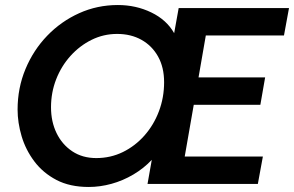

<svg xmlns="http://www.w3.org/2000/svg" viewBox="-20 -732 1170 764"><path d="M333 12Q258 12 204.5 -16Q151 -44 116.5 -90Q82 -136 66 -190Q50 -244 50 -296Q50 -382 81.5 -457.5Q113 -533 168 -590Q223 -647 295 -679.5Q367 -712 449 -712Q521 -712 582 -682.5Q643 -653 673 -600L691 -700H1130L1110 -591H799L770 -424H1035L1016 -315H751L715 -109H1026L1006 0H567L584 -96Q552 -62 510.5 -37.5Q469 -13 423.5 -0.5Q378 12 333 12ZM363 -103Q420 -103 469 -127Q518 -151 555 -193Q592 -235 612.5 -289.5Q633 -344 633 -405Q633 -464 609 -507Q585 -550 543 -573.5Q501 -597 446 -597Q392 -597 344.5 -573.5Q297 -550 260.5 -509.5Q224 -469 203.5 -416.5Q183 -364 183 -305Q183 -248 205 -202.5Q227 -157 267.5 -130Q308 -103 363 -103Z"/></svg>

Font: Rethink Sans
Style: Bold Italic
Weight: 700
Italic angle: -10°
Designer: The Rethink Sans project authors (Hans Thiessen). DM Sans designed by Colophon Foundry.
Foundry: Rethink Communications LLC
Version: Version 1.001